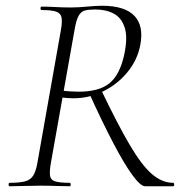

<svg xmlns="http://www.w3.org/2000/svg" viewBox="-20 -648 648 668"><path d="M14 0Q10 0 10 -6Q10 -12 14 -12Q48 -12 67 -17Q86 -22 95.5 -37Q105 -52 110 -81L192 -544Q197 -573 194 -587.5Q191 -602 175.5 -607.5Q160 -613 125 -613Q121 -613 121 -619Q121 -625 125 -625Q146 -625 172.5 -623.5Q199 -622 228 -622Q251 -622 283 -625Q315 -628 335 -628Q414 -628 447.5 -593Q481 -558 468 -491Q458 -439 423.5 -397Q389 -355 339.5 -330.5Q290 -306 235 -306Q226 -306 213 -307Q200 -308 193 -309L195 -333Q209 -331 225 -330Q241 -329 254 -329Q325 -329 361 -358.5Q397 -388 412 -457Q425 -517 414 -551.5Q403 -586 376 -600.5Q349 -615 311 -615Q289 -615 275.5 -611.5Q262 -608 253.5 -593Q245 -578 239 -542L157 -81Q152 -52 154 -37Q156 -22 172 -17Q188 -12 222 -12Q226 -12 226 -6Q226 0 223 0Q201 0 175.5 -1Q150 -2 119 -2Q91 -2 63 -1Q35 0 14 0ZM485 0Q469 0 440.5 -39Q412 -78 374 -150.5Q336 -223 291 -322L331 -337Q389 -216 431 -144.5Q473 -73 508.5 -42.5Q544 -12 582 -12Q586 -12 586 -6Q586 0 582 0Q545 0 521 0Q497 0 485 0Z"/></svg>

Font: Cormorant Infant Light
Style: Italic
Weight: 300
Italic angle: -10°
Designer: Christian Thalmann (Catharsis Fonts)
Foundry: Catharsis Fonts
Version: Version 4.001